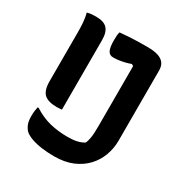

<svg xmlns="http://www.w3.org/2000/svg" viewBox="-170 -838 939 987"><g transform="rotate(30 300.0 -345.0)"><path d="M65 -704Q79 -708 91 -709Q103 -710 118 -710Q164 -710 184 -688.5Q204 -667 204 -620Q204 -568 204 -516.5Q204 -465 204 -414Q204 -363 204 -311.5Q204 -260 204 -208Q199 -208 192 -207Q185 -206 175 -206Q122 -206 99 -227.5Q76 -249 76 -303Q76 -352 76 -400.5Q76 -449 76 -497Q76 -545 76 -593Q76 -622 74 -649.5Q72 -677 65 -704ZM300 -101Q331 -101 354.5 -106.5Q378 -112 395 -123Q401 -138 404 -153.5Q407 -169 408 -187.5Q409 -206 409 -230Q409 -275 409 -322Q409 -369 409 -417.5Q409 -466 409 -518Q409 -570 409 -626L427 -574L392 -595L434 -606Q419 -599 402 -592.5Q385 -586 367.5 -581.5Q350 -577 332 -574.5Q314 -572 297 -572Q275 -572 266 -591Q257 -610 257 -651Q257 -666 258 -679Q259 -692 262 -700Q287 -702 313.5 -704Q340 -706 367.5 -706.5Q395 -707 422 -707Q463 -707 487.5 -699Q512 -691 524 -674.5Q536 -658 536 -632Q536 -586 536 -536Q536 -486 536 -433Q536 -380 536 -325Q536 -270 536 -215Q536 -170 520.5 -127.5Q505 -85 474 -52Q443 -19 397 0.5Q351 20 288 20Q251 20 216.5 15.5Q182 11 154.5 1.5Q127 -8 111 -22Q98 -36 91 -54Q84 -72 84 -100Q84 -119 86 -132.5Q88 -146 90 -156H96Q144 -125 193.5 -113Q243 -101 300 -101Z"/></g></svg>

Font: Recursive Casual SemiBold
Style: Regular
Weight: 600
Version: Version 1.047